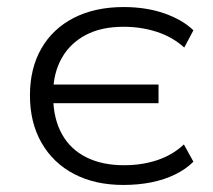

<svg xmlns="http://www.w3.org/2000/svg" viewBox="-20 -517 605 545"><path d="M330 8Q250 8 190.5 -23Q131 -54 98 -111.5Q65 -169 65 -246Q65 -323 97.5 -379.5Q130 -436 190 -466.5Q250 -497 331 -497Q395 -497 446.5 -479Q498 -461 529 -431L503 -382Q470 -412 425.5 -426.5Q381 -441 331 -441Q267 -441 223 -417.5Q179 -394 155.5 -352.5Q132 -311 131 -257L119 -277H430V-224H119L131 -239Q132 -179 156 -136Q180 -93 225 -70.5Q270 -48 332 -48Q383 -48 426.5 -62.5Q470 -77 502 -107L529 -58Q508 -37 477.5 -22Q447 -7 410 0.5Q373 8 330 8Z"/></svg>

Font: Nunito Sans 10pt SemiExpanded Light
Style: Regular
Weight: 300
Width: 6
Designer: Vernon Adams
Foundry: Vernon Adams
Version: Version 3.101;gftools[0.9.27]